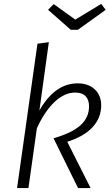

<svg xmlns="http://www.w3.org/2000/svg" viewBox="-20 -959 561 979"><path d="M181 -396Q260 -534 376 -534Q430 -534 463 -503.5Q496 -473 496 -422Q496 -358 452 -310.5Q408 -263 323 -236L442 0H378L253 -254Q345 -280 389.5 -319.5Q434 -359 434 -417Q434 -450 416.5 -468.5Q399 -487 363 -487Q309 -487 258.5 -439.5Q208 -392 168 -305L125 0H67L171 -736L229 -744ZM519 -909 377 -807H341L225 -909L254 -938L364 -859L496 -939Z"/></svg>

Font: FiraGO Light
Style: Italic
Weight: 300
Italic angle: -8°
Designer: bBox Type GmbH
Foundry: bBox Type GmbH
Version: Version 1.001